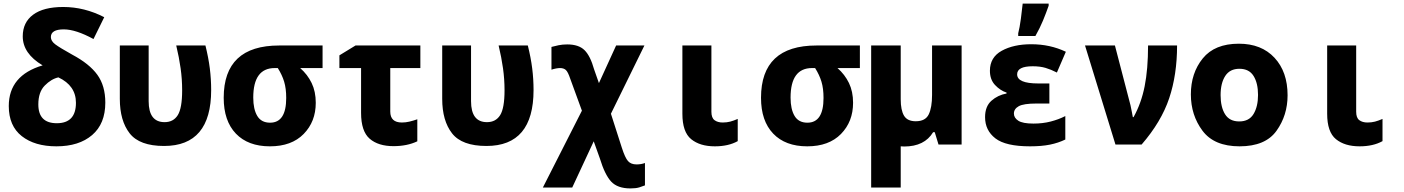

<svg xmlns="http://www.w3.org/2000/svg" viewBox="-20 -807 7840 1072"><path d="M568 -234Q568 -328 523.5 -389.5Q479 -451 383 -502Q313 -541 288.5 -559.5Q264 -578 264 -600Q264 -643 336 -643Q403 -643 502 -589L562 -711Q451 -768 333 -768Q223 -768 165 -725Q107 -682 107 -604Q107 -508 218 -442Q29 -386 29 -215Q29 -104 101.5 -47Q174 10 295 10Q421 10 494.5 -53Q568 -116 568 -234ZM194 -224Q194 -293 230 -329.5Q266 -366 306 -375Q404 -329 404 -233Q404 -119 297 -119Q194 -119 194 -224Z M1159 -304Q1159 -365 1151.5 -425Q1144 -485 1127 -553H964Q980 -486 988.5 -425.5Q997 -365 997 -303Q997 -203 972.5 -164Q948 -125 899 -125Q810 -125 810 -242V-553H649V-255Q649 -133 704 -62.5Q759 8 896 8Q1159 8 1159 -304Z M1743 -233Q1743 -296 1720 -343.5Q1697 -391 1656 -427H1781V-553H1539Q1229 -553 1229 -261Q1229 -132 1297 -61Q1365 10 1487 10Q1608 10 1675.5 -59Q1743 -128 1743 -233ZM1394 -262Q1394 -427 1514 -427H1531Q1555 -389 1566.5 -351Q1578 -313 1578 -260Q1578 -122 1488 -122Q1439 -122 1416.5 -159.5Q1394 -197 1394 -262Z M2310 -18V-141Q2287 -133 2266 -128Q2245 -123 2224 -123Q2159 -123 2159 -184V-427H2327V-553H1965L1875 -498V-427H1996V-177Q1996 -74 2044 -32.5Q2092 9 2177 9Q2253 9 2310 -18Z M2959 -304Q2959 -365 2951.5 -425Q2944 -485 2927 -553H2764Q2780 -486 2788.5 -425.5Q2797 -365 2797 -303Q2797 -203 2772.5 -164Q2748 -125 2699 -125Q2610 -125 2610 -242V-553H2449V-255Q2449 -133 2504 -62.5Q2559 8 2696 8Q2959 8 2959 -304Z M3581 228V103Q3560 111 3534 111Q3503 111 3486.5 92.5Q3470 74 3452 18L3391 -172L3578 -553H3420L3324 -343L3297 -420Q3276 -495 3243.5 -527Q3211 -559 3147 -559Q3121 -559 3099 -554.5Q3077 -550 3059 -545V-418Q3087 -427 3107 -427Q3127 -427 3139 -416.5Q3151 -406 3164 -367L3229 -189L3011 240H3175L3295 -18L3329 77Q3357 169 3392.5 207Q3428 245 3500 245Q3531 245 3550 239Q3569 233 3581 228Z M4099 -19V-143Q4076 -133 4057 -128Q4038 -123 4015 -123Q3987 -123 3969.5 -136Q3952 -149 3952 -183V-553H3790V-172Q3790 -70 3839 -30Q3888 10 3971 10Q4047 10 4099 -19Z M4743 -233Q4743 -296 4720 -343.5Q4697 -391 4656 -427H4781V-553H4539Q4229 -553 4229 -261Q4229 -132 4297 -61Q4365 10 4487 10Q4608 10 4675.5 -59Q4743 -128 4743 -233ZM4394 -262Q4394 -427 4514 -427H4531Q4555 -389 4566.5 -351Q4578 -313 4578 -260Q4578 -122 4488 -122Q4439 -122 4416.5 -159.5Q4394 -197 4394 -262Z M5028 11Q5142 11 5190 -69H5199L5220 0H5349V-553H5184V-277Q5184 -207 5165.5 -168.5Q5147 -130 5093 -130Q5046 -130 5027.5 -161Q5009 -192 5009 -253V-553H4844V240H5009V10Q5018 11 5028 11Z M5761 -606Q5786 -650 5803.5 -692.5Q5821 -735 5835 -775V-787H5690Q5687 -755 5680 -703Q5673 -651 5665 -621V-606ZM5928 -28V-159Q5891 -140 5846.5 -128.5Q5802 -117 5750 -117Q5690 -117 5665.5 -133Q5641 -149 5641 -173Q5641 -199 5668 -214Q5695 -229 5767 -229H5839V-341H5777Q5659 -341 5659 -392Q5659 -437 5746 -437Q5787 -437 5817.5 -428Q5848 -419 5881 -402L5931 -518Q5843 -560 5738 -560Q5639 -560 5573 -523.5Q5507 -487 5507 -412Q5507 -363 5535.5 -332.5Q5564 -302 5600 -290V-285Q5551 -276 5515.5 -244.5Q5480 -213 5480 -153Q5480 -79 5537.5 -34.5Q5595 10 5731 10Q5796 10 5842.5 0.5Q5889 -9 5928 -28Z M6354 0Q6464 -127 6508 -258.5Q6552 -390 6552 -553H6390Q6390 -421 6371 -325.5Q6352 -230 6309 -153H6305Q6302 -167 6299 -184.5Q6296 -202 6292 -219L6205 -553H6038L6208 0Z M7169 -275Q7169 -406 7096 -484.5Q7023 -563 6897 -563Q6762 -563 6695.5 -481Q6629 -399 6629 -280Q6629 -164 6694 -77Q6759 10 6901 10Q7045 10 7107 -76.5Q7169 -163 7169 -275ZM6795 -276Q6795 -343 6821 -383Q6847 -423 6900 -423Q6954 -423 6979 -383Q7004 -343 7004 -277Q7004 -212 6979 -170.5Q6954 -129 6899 -129Q6845 -129 6820 -169Q6795 -209 6795 -276Z M7699 -19V-143Q7676 -133 7657 -128Q7638 -123 7615 -123Q7587 -123 7569.5 -136Q7552 -149 7552 -183V-553H7390V-172Q7390 -70 7439 -30Q7488 10 7571 10Q7647 10 7699 -19Z"/></svg>

Font: Noto Sans Mono UI ExtraBold
Style: Regular
Weight: 800
Designer: Monotype Design team
Foundry: Monotype Imaging Inc.
Version: 1.000